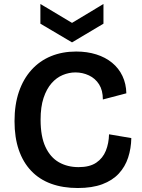

<svg xmlns="http://www.w3.org/2000/svg" viewBox="-20 -932 713 965"><path d="M371 13Q296 13 237 -8.5Q178 -30 137 -73Q96 -116 74.5 -178.5Q53 -241 53 -323Q53 -406 75 -470.5Q97 -535 138 -580.5Q179 -626 236 -649.5Q293 -673 363 -673Q418 -673 464 -658.5Q510 -644 543.5 -616.5Q577 -589 595.5 -550Q614 -511 615 -463L497 -432Q497 -478 478 -508Q459 -538 427 -553Q395 -568 359 -568Q327 -568 295.5 -555Q264 -542 239 -513.5Q214 -485 199 -440Q184 -395 184 -330Q184 -246 208.5 -193.5Q233 -141 276 -116.5Q319 -92 375 -92Q431 -92 464 -114.5Q497 -137 512 -174.5Q527 -212 528 -257L640 -238Q639 -186 624 -140Q609 -94 577 -59.5Q545 -25 494 -6Q443 13 371 13ZM183 -912 342 -817 500 -912V-813L342 -719L183 -813Z"/></svg>

Font: Bricolage Grotesque 17pt SemiBold
Style: Regular
Weight: 600
Version: Version 1.001;gftools[0.9.33.dev8+g029e19f]